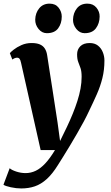

<svg xmlns="http://www.w3.org/2000/svg" viewBox="-52 -810 624 1082"><path d="M66.5 -456.5Q63 -473 58 -479Q53 -485 45 -485Q38.5 -485 31.8 -482.5Q25 -480 17.5 -474.5L3.5 -510.5Q8 -516.5 25.2 -530.2Q42.5 -544 68.8 -555.8Q95 -567.5 126 -567.5Q154.5 -567.5 172.5 -559.8Q190.5 -552 200.2 -537Q210 -522 213.5 -500.5Q220.5 -452.5 228.2 -404.8Q236 -357 243.2 -309.2Q250.5 -261.5 257.8 -214Q265 -166.5 272.5 -118.5L286.5 -15.5L325.5 -95.5Q343 -132.5 358 -169.2Q373 -206 384.2 -241.2Q395.5 -276.5 401.8 -310.8Q408 -345 408 -377Q408 -408 401.8 -426Q395.5 -444 389 -460.5Q382.5 -477 382.5 -504Q382.5 -531.5 400.8 -549.5Q419 -567.5 453.5 -567.5Q481.5 -567.5 499.8 -553.2Q518 -539 527.2 -516.2Q536.5 -493.5 536.5 -469Q536.5 -416 525 -369.8Q513.5 -323.5 494 -279.5Q474.5 -235.5 451.5 -188Q438.5 -159.5 420.5 -125.8Q402.5 -92 382 -56.8Q361.5 -21.5 341.5 11.8Q321.5 45 304 73Q286.5 101 274.5 120Q243.5 170 211.5 199Q179.5 228 144.5 240Q109.5 252 67.5 252Q39.5 252 8.5 245.2Q-22.5 238.5 -32.5 231L2.5 138Q13 148 39.5 156.8Q66 165.5 92 165.5Q122 165.5 149.2 152.5Q176.5 139.5 203.2 110.8Q230 82 258 35.5H177ZM212 -623Q184.5 -623 165.2 -646.8Q146 -670.5 146.5 -699.5Q147.5 -737 169 -763.2Q190.5 -789.5 227.5 -789.5Q260.5 -789.5 278.2 -766.8Q296 -744 296 -716.5Q296 -678 275.8 -650.5Q255.5 -623 212 -623ZM425 -623Q397.5 -623 378.2 -646.8Q359 -670.5 359.5 -699.5Q360.5 -737 381.5 -763.2Q402.5 -789.5 440.5 -789.5Q473 -789.5 491.5 -766.8Q510 -744 509.5 -716.5Q509 -678 488.5 -650.5Q468 -623 425 -623Z"/></svg>

Font: Merriweather ExtraBold
Style: Italic
Weight: 800
Italic angle: -7.8°
Version: Version 2.101